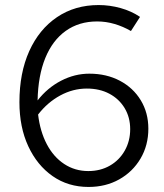

<svg xmlns="http://www.w3.org/2000/svg" viewBox="-20 -731 652 761"><path d="M331 10Q250 10 188.5 -33Q127 -76 92 -151.5Q57 -227 57 -326Q57 -442 96 -528.5Q135 -615 206 -663Q277 -711 371 -711Q415 -711 458 -699Q501 -687 535 -664L499 -608Q468 -626 434 -636Q400 -646 365 -646Q293 -646 240.5 -608.5Q188 -571 159.5 -501Q131 -431 129 -333Q168 -383 222 -411Q276 -439 334 -439Q402 -439 455 -411Q508 -383 538 -333.5Q568 -284 568 -221Q568 -155 537 -102.5Q506 -50 452.5 -20Q399 10 331 10ZM324 -380Q269 -380 218.5 -352.5Q168 -325 131 -277Q139 -210 165.5 -159.5Q192 -109 234.5 -81Q277 -53 330 -53Q378 -53 415.5 -74.5Q453 -96 474.5 -134Q496 -172 496 -219Q496 -266 474 -302.5Q452 -339 413.5 -359.5Q375 -380 324 -380Z"/></svg>

Font: Red Hat Display Variable
Style: Regular
Weight: 400
Designer: Pentagram, MCKL
Foundry: Pentagram, MCKL
Version: Version 1.021